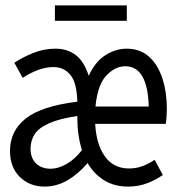

<svg xmlns="http://www.w3.org/2000/svg" viewBox="-20 -678 640 710"><path d="M443 -433Q406 -433 373.5 -399Q341 -365 333 -284H530Q526 -433 443 -433ZM454 12Q403 12 365.5 -11Q328 -34 304 -75Q269 -34 229 -11Q189 12 145 12Q90 12 53.5 -23.5Q17 -59 17 -120Q17 -194 75.5 -240Q134 -286 266 -302Q264 -373 240 -401.5Q216 -430 178 -430Q148 -430 117.5 -418Q87 -406 64 -390L33 -446Q63 -466 102.5 -482Q142 -498 185 -498Q229 -498 260 -474.5Q291 -451 308 -398Q333 -451 370.5 -474.5Q408 -498 448 -498Q499 -498 532 -467.5Q565 -437 581 -386.5Q597 -336 597 -276Q597 -262 596 -247.5Q595 -233 593 -220H332Q336 -144 368 -99.5Q400 -55 457 -55Q485 -55 509 -64.5Q533 -74 552 -87L582 -31Q557 -13 524.5 -0.5Q492 12 454 12ZM93 -128Q93 -93 113.5 -73.5Q134 -54 167 -54Q195 -54 226 -71.5Q257 -89 283 -123Q266 -177 266 -242V-249Q199 -239 161 -222Q123 -205 108 -181.5Q93 -158 93 -128ZM183 -601V-658H449V-601Z"/></svg>

Font: SauceCodePro NFM
Style: Regular
Weight: 400
Monospace: yes
Designer: Paul D. Hunt, Teo Tuominen
Foundry: Adobe
Version: Version 2.042;hotconv 1.1.0;makeotfexe 2.6.0;Nerd Fonts 3.3.